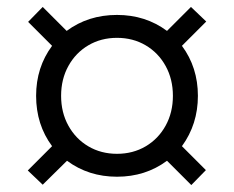

<svg xmlns="http://www.w3.org/2000/svg" viewBox="-20 -633 674 553"><path d="M60 -142 130 -212Q84 -274 84 -357Q84 -439 130 -501L61 -570L103 -613L172 -544Q234 -590 317 -590Q399 -590 461 -544L530 -613L574 -571L504 -501Q550 -439 550 -357Q550 -275 504 -212L573 -143L531 -100L461 -170Q399 -124 317 -124Q235 -124 173 -170L103 -101ZM478 -357Q478 -405 457 -443Q436 -481 399.5 -502.5Q363 -524 317 -524Q271 -524 234.5 -502.5Q198 -481 177 -443Q156 -405 156 -357Q156 -309 177 -271Q198 -233 234.5 -211.5Q271 -190 317 -190Q363 -190 399.5 -211.5Q436 -233 457 -271Q478 -309 478 -357Z"/></svg>

Font: Thasadith
Style: Bold
Weight: 700
Designer: Cadson Demak Co.,Ltd.
Foundry: Cadson Demak Co.,Ltd.
Version: Version 1.000; ttfautohint (v1.6)